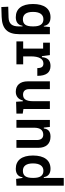

<svg xmlns="http://www.w3.org/2000/svg" viewBox="962 -1734 1006 2970"><g transform="rotate(90 1465.0 -249.0)"><path d="M88.9 233.4 240.2 228.5C427.2 222.2 508.8 138.7 508.8 -45.9V-517.6H397.9L389.6 -423.8H381.3C370.6 -491.2 326.2 -527.3 247.1 -527.3C115.2 -527.3 42 -431.2 42 -256.3C42 -83.5 115.2 9.8 246.6 9.8C321.8 9.8 369.1 -26.4 377.9 -93.8H388.2V-30.3C387.7 68.4 346.2 118.7 250 121.6L84 126.5ZM388.2 -265.6V-251.5C388.2 -148.4 355.5 -100.1 277.8 -100.1C203.1 -100.1 164.1 -153.3 164.1 -256.3C164.1 -360.4 204.1 -417.5 277.8 -417.5C351.1 -417.5 388.2 -368.2 388.2 -265.6Z M852.1 -222.7C852.1 -347.2 888.7 -417.5 962.4 -417.5C1011.7 -417.5 1033.2 -390.1 1033.2 -323.2H1153.3C1153.3 -459.5 1102.5 -527.3 1001 -527.3C915 -527.3 870.1 -483.9 864.7 -394.5H848.6L832.5 -517.6H639.6V-413.1H731.9V-104.5H620.1V0H975.6V-104.5H852.1Z M1399.4 9.8C1468.3 9.8 1517.6 -29.3 1534.2 -99.6H1546.9L1554.2 4.9L1737.3 0V-97.7L1666 -108.4V-517.6H1545.4V-258.8C1545.4 -146 1510.7 -102.5 1443.4 -102.5C1390.1 -102.5 1358.9 -135.7 1358.9 -195.3V-517.6H1238.3V-175.8C1238.3 -57.6 1296.9 9.8 1399.4 9.8Z M2146 0H2266.6V-336.9C2266.6 -458 2204.1 -527.3 2094.7 -527.3C2013.7 -527.3 1975.6 -493.2 1967.3 -423.8H1953.6L1943.4 -517.6H1835V0H1955.6V-271.5C1955.6 -367.7 1992.2 -415 2064.5 -415C2116.2 -415 2146 -379.9 2146 -317.4Z M2590.3 9.8C2665.5 9.8 2712.9 -26.4 2721.7 -93.8H2732.4L2747.6 4.9L2852.5 0V-732.4H2731.9V-423.8H2720.2C2710 -491.2 2667 -527.3 2590.8 -527.3C2459 -527.3 2385.7 -431.2 2385.7 -256.3C2385.7 -83.5 2459 9.8 2590.3 9.8ZM2731.9 -251.5C2731.9 -148.4 2699.2 -100.1 2621.6 -100.1C2546.9 -100.1 2507.8 -153.3 2507.8 -256.3C2507.8 -360.4 2547.9 -417.5 2621.6 -417.5C2694.8 -417.5 2731.9 -368.2 2731.9 -265.6Z"/></g></svg>

Font: Cascadia Mono SemiBold
Style: Regular
Weight: 600
Monospace: yes
Designer: Aaron Bell
Foundry: Saja Typeworks
Version: Version 2404.023